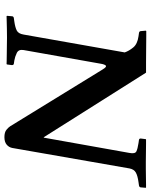

<svg xmlns="http://www.w3.org/2000/svg" viewBox="76 -764 699 892"><g transform="rotate(90 426.0 -317.5)"><path d="M223 -547Q216 -567 200 -586.5Q184 -606 148 -611L134 -613Q131 -613 127.5 -615Q124 -617 124 -622L122 -645L124 -647Q124 -647 148 -647Q172 -647 206 -646.5Q240 -646 271 -646Q302 -646 317 -646L617 -171H619L690 -569Q695 -595 683 -601Q671 -607 644 -611L630 -613Q623 -614 623 -621L626 -645L628 -646Q628 -646 645.5 -646Q663 -646 687.5 -645.5Q712 -645 731 -645Q744 -645 764 -645Q784 -645 803.5 -645.5Q823 -646 836.5 -646Q850 -646 850 -646L852 -645L850 -621Q849 -614 840 -613L826 -611Q796 -607 781 -598.5Q766 -590 762 -569L667 -25Q664 -9 651.5 1.5Q639 12 617 12Q594 12 582.5 2.5Q571 -7 566 -15L303 -443Q301 -447 296 -453.5Q291 -460 287 -460Q283 -460 280 -452.5Q277 -445 276 -438L212 -77Q208 -54 225.5 -45.5Q243 -37 261 -34L275 -32Q282 -31 282 -23L279 0L277 2Q277 2 263.5 1.5Q250 1 229.5 1Q209 1 189 0.5Q169 0 155 0Q136 0 112.5 0.5Q89 1 72 1.5Q55 2 55 2L53 0L55 -23Q55 -28 58.5 -30Q62 -32 65 -32L79 -34Q107 -38 121.5 -45.5Q136 -53 140 -77Z"/></g></svg>

Font: Libertinus Serif SemiBold
Style: Italic
Weight: 600
Italic angle: -11.5°
Designer: Philipp H. Poll, Khaled Hosny
Foundry: Caleb Maclennan
Version: Version 7.051;RELEASE